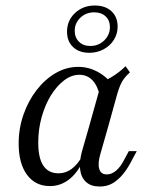

<svg xmlns="http://www.w3.org/2000/svg" viewBox="-20 -671 540 704"><path d="M162.9 11.3Q109.7 11.3 79 -30.2Q48.4 -71.8 48.4 -144.4Q48.4 -200 66.1 -250.8Q83.9 -301.6 114.5 -341.1Q145.2 -380.6 184.3 -403.2Q223.4 -425.8 266.9 -425.8Q304 -425.8 337.5 -408.1Q371 -390.3 396 -357.3L346 -318.5Q338.7 -355.6 319.4 -376.2Q300 -396.8 271 -396.8Q241.9 -396.8 214.9 -376.2Q187.9 -355.6 166.5 -321Q145.2 -286.3 132.7 -241.5Q120.2 -196.8 120.2 -148.4Q120.2 -91.1 139.1 -63.3Q158.1 -35.5 194.4 -35.5Q221 -35.5 243.1 -52Q265.3 -68.5 283.1 -100.8L282.3 -76.6Q262.1 -34.7 231.5 -11.7Q200.8 11.3 162.9 11.3ZM306.5 -206.5 352.4 -370.2Q375 -379 398.4 -394.4Q421.8 -409.7 440.3 -428.2L456.5 -405.6Q443.5 -394.4 435.1 -383.1Q426.6 -371.8 421 -358.5Q415.3 -345.2 409.7 -325.8L376.6 -206.5ZM347.6 -104.8Q337.9 -71 344 -51.2Q350 -31.5 371.8 -31.5Q389.5 -31.5 406 -45.6Q422.6 -59.7 436.3 -87.1L452.4 -116.9H481.5L462.9 -82.3Q449.2 -54.8 431.9 -33.5Q414.5 -12.1 394 0.4Q373.4 12.9 346 12.9Q313.7 12.9 295.6 -3.6Q277.4 -20.2 273.8 -49.6Q270.2 -79 280.6 -116.1L306.5 -206.5H376.6ZM307.3 -477.4Q270.2 -477.4 248 -498.4Q225.8 -519.4 225.8 -554.8Q225.8 -596 255.2 -623.4Q284.7 -650.8 327.4 -650.8Q366.1 -650.8 388.7 -629.8Q411.3 -608.9 411.3 -573.4Q411.3 -546.8 397.6 -525Q383.9 -503.2 360.1 -490.3Q336.3 -477.4 307.3 -477.4ZM311.3 -502.4Q331.5 -502.4 347.6 -511.7Q363.7 -521 373.4 -536.7Q383.1 -552.4 383.1 -571Q383.1 -596 367.3 -610.9Q351.6 -625.8 325.8 -625.8Q295.2 -625.8 274.6 -606Q254 -586.3 254 -558.1Q254 -533.1 269.8 -517.7Q285.5 -502.4 311.3 -502.4Z"/></svg>

Font: Playfair 5pt SemiExpanded Light Light
Style: Italic
Weight: 300
Italic angle: -15.6°
Version: Version 2.203